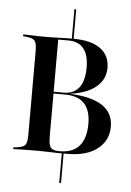

<svg xmlns="http://www.w3.org/2000/svg" viewBox="-58 -761 652 952"><g transform="rotate(5 267.5 -285.5)"><path d="M273.4 146.8V-4.8H282.3V146.8ZM273.4 -566.9V-717.7H282.3V-566.9ZM250.8 0Q237.1 0 211.7 -1.2Q186.3 -2.4 154.8 -2.4Q129 -2.4 105.2 -2Q81.5 -1.6 62.9 -1.2Q44.4 -0.8 31.5 0V-8.9L48.4 -10.5Q70.2 -13.7 81 -19.4Q91.9 -25 96 -38.7Q100 -52.4 100 -78.2V-492.7Q100 -518.5 96 -532.3Q91.9 -546 81 -552Q70.2 -558.1 48.4 -560.5L31.5 -562.1V-571Q44.4 -571 62.9 -570.2Q81.5 -569.4 105.2 -569Q129 -568.5 154.8 -568.5Q186.3 -568.5 211.7 -569.8Q237.1 -571 250.8 -571H282.3Q369.4 -571 415.7 -537.5Q462.1 -504 462.1 -441.9Q462.1 -383.9 416.5 -346.4Q371 -308.9 289.5 -298.4V-297.6Q396 -292.7 450 -256.9Q504 -221 504 -153.2Q504 -83.1 450 -41.5Q396 0 303.2 0ZM262.9 -9.7Q326.6 -9.7 359.3 -47.2Q391.9 -84.7 391.9 -157.3Q391.9 -224.2 360.1 -258.1Q328.2 -291.9 264.5 -291.9H179.8V-300.8H256.5Q307.3 -300.8 333.1 -335.1Q358.9 -369.4 358.9 -433.9Q358.9 -496.8 333.5 -528.6Q308.1 -560.5 256.5 -560.5H206.5V-78.2Q206.5 -50.8 210.9 -35.9Q215.3 -21 227.4 -15.3Q239.5 -9.7 262.9 -9.7Z"/></g></svg>

Font: Playfair 144pt SemiCondensed SemiBold
Style: Regular
Weight: 600
Width: 4
Designer: Claus Eggers Sørensen
Foundry: Claus Eggers Sørensen
Version: Version 2.203